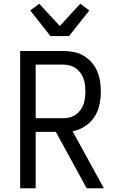

<svg xmlns="http://www.w3.org/2000/svg" viewBox="-20 -1008 640 1028"><path d="M88 0V-735H319Q347 -735 375 -729.5Q403 -724 427 -710Q451 -696 470 -674.5Q489 -653 500 -627.5Q511 -602 515.5 -574Q520 -546 520 -518Q520 -483 512.5 -447.5Q505 -412 485.5 -382Q466 -352 435 -332Q404 -312 369 -305L536 0H444L279 -302H171V0ZM171 -375H319Q337 -375 354 -379.5Q371 -384 385.5 -394Q400 -404 410.5 -418.5Q421 -433 427 -449.5Q433 -466 435 -483.5Q437 -501 437 -518Q437 -536 435 -553.5Q433 -571 427 -587.5Q421 -604 410.5 -618.5Q400 -633 385.5 -643Q371 -653 354 -657.5Q337 -662 319 -662H171ZM250 -815 142 -952 190 -988 300 -869 410 -988 458 -952 350 -815Z"/></svg>

Font: Iosevka Fixed Extended
Style: Regular
Weight: 400
Width: 7
Monospace: yes
Designer: Belleve Invis
Foundry: Belleve Invis
Version: Version 24.1.1; ttfautohint (v1.8.4)